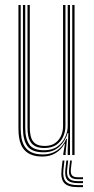

<svg xmlns="http://www.w3.org/2000/svg" viewBox="-20 -620 376 768"><path d="M150.2 6.2Q125.8 6.2 108.6 0.1Q91.5 -6 80.8 -16.8Q70 -27.5 64 -41.8Q58 -56 55.9 -72.4Q53.8 -88.8 53.8 -106V-600H62.8V-107.2Q62.8 -86.8 66.1 -67.8Q69.5 -48.8 78.9 -34Q88.2 -19.2 106 -10.8Q123.8 -2.2 152.2 -2.2Q184.5 -2.2 208.5 -18.6Q232.5 -35 245 -64.2H248L242.5 -9.2V0H233.2V-5.2L239.8 -45H237.8Q225 -21.2 202.2 -7.5Q179.5 6.2 150.2 6.2ZM269 0V-600H278.2V0ZM157.8 -28Q136.5 -28 123.1 -34.2Q109.8 -40.5 102.6 -51.6Q95.5 -62.8 92.8 -77.6Q90 -92.5 90 -109.5V-600H99.2V-110Q99.2 -88.5 103.9 -71.9Q108.5 -55.2 121.2 -45.8Q134 -36.2 158.8 -36.2Q184.5 -36.2 200.8 -47.9Q217 -59.5 224.6 -77.5Q232.2 -95.5 232.2 -114.5V-600H241.8V-114.8Q241.8 -94.2 233 -74.1Q224.2 -54 205.8 -41Q187.2 -28 157.8 -28ZM154 -10.8Q107.8 -10.8 89.8 -35.2Q71.8 -59.8 71.8 -107.5V-600H81V-108.2Q81 -65 97.1 -42Q113.2 -19 156.5 -19Q189 -19 209.9 -34.2Q230.8 -49.5 240.8 -71.9Q250.8 -94.2 250.8 -115.5V-600H260V0H250.8V-22.2L253.5 -87.8H250.5Q242.2 -56.5 217.4 -33.5Q192.5 -10.5 154 -10.8ZM237.8 22 233.8 58Q229.8 91.5 243.1 106Q256.5 120.5 291 120.5H312V128.5H291Q252 128.5 237 112.1Q222 95.8 226.2 58L230.2 22ZM267.5 22 263.5 56.2Q261.8 73.8 268 81.4Q274.2 89 291 89H312V96.8H291Q270 96.8 261.9 87.4Q253.8 78 256.5 56.2L260.5 22ZM252.8 22 248.8 57.2Q245.8 82.5 255.5 93.5Q265.2 104.5 291 104.5H312V112.5H291Q261 112.5 249.5 99.6Q238 86.8 241.5 57.2L245.5 22Z"/></svg>

Font: Big Shoulders Inline Display Thin Light
Style: Regular
Weight: 300
Version: Version 2.002